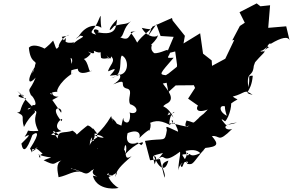

<svg xmlns="http://www.w3.org/2000/svg" viewBox="-20 -982 1726 1131"><path d="M325 -413C325 -413 277 -405 289 -455C270 -443 300 -398 265 -446C258 -395 257 -445 322 -441C306 -429 319 -494 410 -552C385 -528 412 -567 396 -641C415 -636 405 -581 367 -591C371 -543 381 -569 438 -577C442 -600 418 -522 521 -566C499 -543 507 -616 469 -638C434 -639 473 -612 515 -666C465 -702 550 -642 532 -683C589 -654 567 -703 575 -642C593 -626 643 -652 616 -636C621 -657 603 -603 616 -642C588 -688 634 -608 634 -650C665 -623 626 -599 616 -562C635 -566 688 -601 627 -536C703 -542 712 -554 635 -522C712 -536 677 -633 698 -655C738 -637 741 -553 688 -542C667 -553 723 -531 647 -485C746 -527 670 -471 732 -459C765 -447 728 -400 747 -368C803 -351 791 -301 742 -320C749 -320 752 -238 713 -266C701 -275 713 -320 695 -242C646 -262 685 -246 640 -286C642 -277 648 -243 635 -298C574 -193 533 -195 558 -177C533 -159 500 -141 511 -109C500 -169 537 -211 591 -172C570 -164 495 -202 553 -194C512 -246 532 -237 520 -149C564 -198 489 -100 556 -108C538 -90 583 -157 540 -135C581 -177 545 -139 506 -156C548 -140 551 -226 498 -243C499 -248 418 -181 426 -179C458 -186 376 -232 407 -212C359 -195 320 -216 320 -166C283 -217 283 -224 329 -186C231 -183 316 -204 342 -210C272 -235 367 -311 342 -268C262 -364 355 -354 340 -318L288 -393ZM120 -413C120 -440 42 -413 134 -402C88 -336 111 -318 80 -320C135 -295 101 -299 121 -234C163 -317 201 -316 181 -331C219 -322 159 -304 206 -211C111 -203 167 -235 125 -176C154 -191 168 -196 106 -136C116 -81 137 -93 171 -187C194 -206 224 -210 157 -107C186 -59 140 -85 202 -115C154 -64 176 -121 164 -101C206 -111 197 -104 231 -77C181 -53 243 -43 205 -72C291 -42 306 -67 237 -38C311 -1 289 -21 342 -37C306 -18 320 28 325 62C382 51 417 17 468 33C389 10 416 12 401 14C423 46 413 24 397 10C482 27 477 63 523 19C571 -47 547 -60 536 -6C503 48 542 1 532 16C503 57 597 65 527 53C546 129 638 135 679 125C633 102 589 26 645 54C562 51 669 15 591 71C670 48 683 9 658 61C666 19 691 -5 755 -62C708 -33 729 -82 711 -100C721 -166 732 -94 716 -71C779 -144 849 -160 812 -127C771 -161 768 -128 811 -150C750 -119 715 -139 732 -198C807 -228 808 -180 800 -168C853 -222 876 -225 855 -208C877 -230 871 -304 825 -237C884 -274 915 -279 977 -248C979 -349 1051 -326 965 -303C984 -314 958 -342 1002 -289C959 -377 920 -341 957 -369C1018 -395 971 -447 939 -490C1006 -499 984 -530 976 -489C1009 -562 1008 -579 1039 -569C1036 -592 946 -533 958 -539C915 -543 920 -546 1003 -642C943 -638 981 -646 984 -683C973 -690 965 -680 965 -680C984 -705 923 -664 888 -669C848 -703 899 -730 854 -713C825 -676 922 -756 908 -779C917 -762 850 -752 815 -818C849 -810 889 -804 870 -818C880 -812 816 -775 788 -731C751 -804 725 -792 789 -798C726 -796 759 -732 688 -762C710 -767 705 -820 752 -857C720 -835 717 -847 653 -829C609 -775 623 -825 670 -867C663 -822 665 -769 555 -792C584 -805 502 -828 546 -778C494 -791 531 -800 554 -849C585 -919 566 -887 577 -818C552 -839 488 -839 444 -769C440 -766 404 -736 454 -772C493 -765 450 -764 405 -718C447 -757 370 -696 344 -765C418 -776 379 -792 340 -741C310 -695 331 -705 384 -672C353 -687 367 -718 368 -759C298 -677 321 -677 293 -743C240 -680 187 -674 269 -680C212 -719 166 -721 150 -701C159 -603 202 -628 187 -600C182 -549 142 -520 209 -620C142 -538 133 -462 190 -525C155 -440 142 -469 162 -422C180 -411 207 -352 173 -364C154 -321 116 -342 174 -350L81 -447ZM1164 -375C1131 -359 1123 -307 1204 -337C1164 -292 1111 -260 1192 -322C1092 -241 1145 -258 1079 -272C1050 -203 1125 -266 1085 -236C1033 -241 974 -270 976 -246C1032 -270 963 -292 1007 -251C998 -281 1030 -221 1029 -206C949 -242 958 -242 963 -216C950 -138 952 -172 834 -152L864 -38L922 -45L949 65C962 26 902 -14 972 -36C952 40 913 6 883 -70C861 -45 921 -91 891 -14C882 -69 860 -60 940 -81C897 -20 904 -51 923 -53C956 -76 935 -4 1054 -99C1018 -64 1116 -126 1160 -80C1087 -45 1105 -94 1087 -65C1052 -99 1119 -102 1044 -8C1060 33 1058 -71 1090 -7C1052 -84 1034 -69 1089 -75C1030 -135 1076 -109 1022 -105C1058 -92 1033 -65 1030 21C1043 -45 1105 -37 1081 -17C1123 -9 1111 -21 1191 -112C1188 -130 1159 -53 1185 -110C1263 -118 1271 -131 1228 -180C1278 -188 1259 -134 1348 -223C1312 -207 1268 -249 1376 -260C1315 -240 1300 -255 1325 -232C1297 -259 1264 -300 1306 -267C1333 -294 1352 -381 1336 -391C1296 -378 1301 -346 1316 -300C1263 -327 1272 -374 1315 -351C1391 -418 1393 -381 1351 -413C1428 -433 1418 -461 1468 -423C1405 -440 1460 -427 1469 -536C1432 -536 1459 -531 1442 -468C1431 -571 1468 -519 1475 -594C1492 -644 1493 -635 1466 -594C1523 -670 1566 -686 1516 -678C1519 -726 1491 -644 1556 -709C1577 -689 1570 -729 1520 -662C1541 -670 1560 -737 1575 -724C1638 -762 1678 -770 1686 -743L1666 -827L1560 -818L1571 -951L1514 -945L1492 -962L1391 -910L1422 -848L1393 -829L1348 -744L1360 -747L1307 -636L1229 -594L1227 -626L1176 -666L1159 -786L1061 -726L1069 -771L997 -861L993 -876L878 -825L849 -765L901 -839L926 -770L1003 -765L961 -666L1012 -679L1023 -600L1019 -555L1025 -591L954 -534L972 -440L1015 -479L1122 -480L1129 -464L1088 -401L1188 -331Z"/></svg>

Font: Hussar Lance
Style: ExBdObl
Weight: 700
Foundry: Cannot Into Space Fonts, PlusOne Fonts
Version: Version 2.270